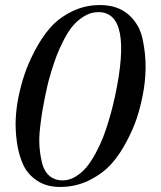

<svg xmlns="http://www.w3.org/2000/svg" viewBox="-20 -727 638 761"><path d="M545 -346Q536 -301 522.5 -259.5Q509 -218 482 -166.5Q455 -115 421.5 -77.5Q388 -40 336 -13.5Q284 13 222 14Q167 15 128.5 -10Q90 -35 72 -74Q54 -113 47 -163.5Q40 -214 42.5 -259Q45 -304 54 -346Q63 -389 77 -431.5Q91 -474 118 -526Q145 -578 178.5 -616.5Q212 -655 264 -681Q316 -707 376 -707Q446 -707 489.5 -669Q533 -631 545.5 -571Q558 -511 557 -455Q556 -399 545 -346ZM436 -346Q507 -679 370 -679Q341 -679 315 -663.5Q289 -648 270 -626Q251 -604 233.5 -570Q216 -536 205 -507.5Q194 -479 183 -442.5Q172 -406 168 -387.5Q164 -369 159 -346Q153 -317 148.5 -291Q144 -265 139 -222.5Q134 -180 136.5 -146Q139 -112 147 -80Q155 -48 176 -30Q197 -12 229 -12Q255 -12 279.5 -27Q304 -42 322.5 -64Q341 -86 358.5 -118.5Q376 -151 387.5 -180Q399 -209 409.5 -244Q420 -279 425.5 -301Q431 -323 436 -346Z"/></svg>

Font: GFS Artemisia
Style: Italic
Weight: 400
Italic angle: -12°
Designer: Takis Katsoulidis and George D. Matthiopoulos
Foundry: George Matthiopoulos and Takis Katsoulidis
Version: Version 1.0